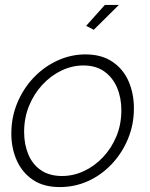

<svg xmlns="http://www.w3.org/2000/svg" viewBox="-20 -750 609 780"><path d="M223 10Q157 10 113.5 -19.5Q70 -49 48 -98.5Q26 -148 26 -207Q26 -274 50.5 -332.5Q75 -391 117 -435Q159 -479 213.5 -504Q268 -529 327 -529Q393 -529 437 -499Q481 -469 502.5 -419.5Q524 -370 524 -310Q524 -244 500 -186Q476 -128 434 -83.5Q392 -39 338 -14.5Q284 10 223 10ZM232 -35Q278 -35 321 -55Q364 -75 398.5 -111.5Q433 -148 453 -196.5Q473 -245 473 -302Q473 -353 455.5 -394Q438 -435 404 -459.5Q370 -484 319 -484Q273 -484 230 -463.5Q187 -443 152.5 -406Q118 -369 98 -320Q78 -271 78 -214Q78 -164 95 -123Q112 -82 146.5 -58.5Q181 -35 232 -35ZM361 -629 330 -645 406 -730H463Z"/></svg>

Font: Raleway Thin Light
Style: Italic
Weight: 300
Italic angle: -12°
Version: Version 4.026